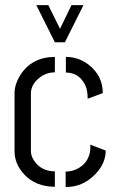

<svg xmlns="http://www.w3.org/2000/svg" viewBox="-20 -746 469 767"><path d="M125 -725.6H172.9L219.7 -630.9L265.6 -725.6H313.5L239.3 -577.1H199.2ZM38.1 -141.6Q38.1 -90.8 77.1 -48.8Q123 0 199.2 0V-61.5Q144.5 -61.5 115.2 -105.5Q103.5 -124 103.5 -141.6V-373Q103.5 -408.2 137.7 -435.5Q165 -457 199.2 -457V-518.6Q107.4 -518.6 60.5 -445.3Q39.1 -410.2 38.1 -376ZM243.2 -456.1Q291 -456.1 315.4 -415Q327.1 -396.5 329.1 -372.1Q330.1 -367.2 330.1 -351.6L390.6 -374Q390.6 -444.3 333 -488.3Q293 -518.6 243.2 -518.6ZM242.2 1Q310.5 2 361.3 -50.8Q402.3 -93.8 402.3 -144.5L340.8 -168V-148.4Q335 -93.8 286.1 -70.3Q264.6 -60.5 242.2 -60.5Z"/></svg>

Font: Post No Bills Colombo
Style: Medium
Weight: 600
Designer: Kosala Senevirathne, Siva Puranthara, Lasantha Premarathna, Tharique Azeez
Foundry: Mooniak
Version: Version 1.220 ; ttfautohint (v1.5)